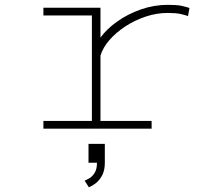

<svg xmlns="http://www.w3.org/2000/svg" viewBox="-20 -532 915 794"><path d="M159.5 0V-32H360V-468H159.5V-500H395.5V-376.5Q421.5 -412.5 465 -443.2Q508.5 -474 562.5 -493Q616.5 -512 675 -512Q711.5 -512 731.2 -507.8Q751 -503.5 763.5 -499L757.5 -465.5Q745.5 -470 726.5 -474.2Q707.5 -478.5 673 -478.5Q628 -478.5 582.8 -463.5Q537.5 -448.5 498.5 -423Q459.5 -397.5 432.2 -366Q405 -334.5 395.5 -302V-32H607V0ZM346 141V63H413.5V141Q413.5 173 402 194Q390.5 215 375 226.5Q359.5 238 347.5 242.5L330 215Q338 212 350.2 204.8Q362.5 197.5 371.8 182.2Q381 167 381 141Z"/></svg>

Font: Trispace SemiExpanded Thin
Style: Regular
Weight: 100
Width: 6
Designer: Tyler Finck
Foundry: Etcetera Type Company
Version: Version 1.210; ttfautohint (v1.8.3)